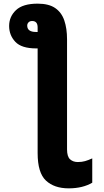

<svg xmlns="http://www.w3.org/2000/svg" viewBox="-20 -791 570 1051"><path d="M356 240Q277 240 231.5 197.5Q186 155 186 47V-526H178Q98 -526 64 -562Q30 -598 30 -649Q30 -700 67.5 -735.5Q105 -771 186 -771Q247 -771 282 -747Q317 -723 332 -679Q347 -635 347 -576V27Q347 66 363.5 81Q380 96 406 96Q428 96 445.5 91Q463 86 485 76V209Q460 224 427.5 232Q395 240 356 240ZM177 -616H186V-641Q186 -676 156 -676Q143 -676 136 -668.5Q129 -661 129 -651Q129 -616 177 -616Z"/></svg>

Font: Noto Sans Mono Condensed Black
Style: Regular
Weight: 900
Width: 3
Designer: Monotype Design Team
Foundry: Monotype Imaging Inc.
Version: Version 2.014